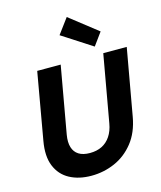

<svg xmlns="http://www.w3.org/2000/svg" viewBox="-140 -1074 991 1185"><g transform="rotate(-15 355.5 -481.0)"><path d="M296 12Q216 12 157.5 -19.5Q99 -51 73 -114.5Q47 -178 64 -273L139 -700H289L213 -272Q205 -225 215 -192.5Q225 -160 252 -143Q279 -126 323 -126Q367 -126 400 -142.5Q433 -159 455 -192Q477 -225 485 -272L561 -700H711L635 -273Q618 -177 567.5 -113.5Q517 -50 446 -19Q375 12 296 12ZM521 -753 329 -877 401 -974 580 -834Z"/></g></svg>

Font: DM Sans 10pt Black
Style: Italic
Weight: 900
Italic angle: -10°
Version: Version 4.004;gftools[0.9.30]